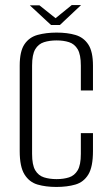

<svg xmlns="http://www.w3.org/2000/svg" viewBox="-20 -728 440 760"><path d="M203 12Q161 12 128.5 2.5Q96 -7 77 -37.5Q58 -68 58 -130V-468Q58 -525 77 -553Q96 -581 129.5 -590Q163 -599 204 -599Q247 -599 279 -589.5Q311 -580 329.5 -552Q348 -524 348 -468V-370H300V-468Q300 -512 287.5 -533Q275 -554 253.5 -561Q232 -568 204 -568Q176 -568 154 -561Q132 -554 119.5 -533Q107 -512 107 -468V-119Q107 -75 119.5 -54Q132 -33 154 -26Q176 -19 204 -19Q232 -19 253.5 -26Q275 -33 287.5 -54Q300 -75 300 -119V-201H348V-130Q348 -67 329.5 -37Q311 -7 278.5 2.5Q246 12 203 12ZM182 -629 98 -707H136L200 -656L264 -708H301L217 -629Z"/></svg>

Font: Alumni Sans Thin Light
Style: Regular
Weight: 300
Version: Version 1.018